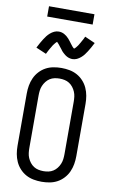

<svg xmlns="http://www.w3.org/2000/svg" viewBox="-118 -1182 735 1248"><g transform="rotate(10 250.0 -558.0)"><path d="M250 8Q223 8 196.5 3Q170 -2 147 -14.5Q124 -27 105.5 -47Q87 -67 76 -91.5Q65 -116 60.5 -142Q56 -168 56 -195V-540Q56 -567 60.5 -593Q65 -619 76 -643.5Q87 -668 105.5 -688Q124 -708 147 -720.5Q170 -733 196.5 -738Q223 -743 250 -743Q277 -743 303.5 -738Q330 -733 353 -720.5Q376 -708 394.5 -688Q413 -668 424 -643.5Q435 -619 439.5 -593Q444 -567 444 -540V-195Q444 -168 439.5 -142Q435 -116 424 -91.5Q413 -67 394.5 -47Q376 -27 353 -14.5Q330 -2 303.5 3Q277 8 250 8ZM250 -62Q267 -62 283.5 -65.5Q300 -69 314 -78Q328 -87 338.5 -100.5Q349 -114 355.5 -129.5Q362 -145 364 -161.5Q366 -178 366 -195V-540Q366 -557 364 -573.5Q362 -590 355.5 -605.5Q349 -621 338.5 -634.5Q328 -648 314 -657Q300 -666 283.5 -669.5Q267 -673 250 -673Q233 -673 216.5 -669.5Q200 -666 186 -657Q172 -648 161.5 -634.5Q151 -621 144.5 -605.5Q138 -590 136 -573.5Q134 -557 134 -540V-195Q134 -178 136 -161.5Q138 -145 144.5 -129.5Q151 -114 161.5 -100.5Q172 -87 186 -78Q200 -69 216.5 -65.5Q233 -62 250 -62ZM308 -812Q303 -812 298 -813Q293 -814 288.5 -815Q284 -816 279.5 -818Q275 -820 270.5 -822.5Q266 -825 262.5 -827.5Q259 -830 255.5 -833Q252 -836 248 -839.5Q244 -843 240.5 -846.5Q237 -850 234 -854Q231 -858 228.5 -861.5Q226 -865 223 -868.5Q220 -872 216.5 -876.5Q213 -881 210 -885Q207 -889 204 -892.5Q201 -896 197.5 -899.5Q194 -903 192 -905Q189 -903 187 -901Q185 -899 181.5 -895Q178 -891 177 -889.5Q176 -888 174 -885.5Q172 -883 170.5 -881Q169 -879 167 -876Q165 -873 163.5 -870Q162 -867 160 -864Q158 -861 156 -857.5Q154 -854 152 -850.5Q150 -847 147.5 -842.5Q145 -838 143 -834Q141 -830 138.5 -825Q136 -820 134 -816L66 -845Q75 -863 83.5 -878Q92 -893 100 -905.5Q108 -918 116 -928.5Q124 -939 136 -949.5Q148 -960 162 -966.5Q176 -973 192 -973Q202 -973 211.5 -970.5Q221 -968 229.5 -963Q238 -958 245.5 -952Q253 -946 259.5 -938.5Q266 -931 271 -924.5Q276 -918 283 -908.5Q290 -899 295.5 -892.5Q301 -886 308 -881Q311 -883 313 -884.5Q315 -886 318.5 -890Q322 -894 323 -895.5Q324 -897 326 -899.5Q328 -902 329.5 -904Q331 -906 333 -909Q335 -912 336.5 -915Q338 -918 340 -921Q342 -924 344 -927.5Q346 -931 348 -935Q350 -939 352.5 -943Q355 -947 357 -951Q359 -955 361.5 -960Q364 -965 366 -970L434 -940Q425 -922 416.5 -907Q408 -892 400 -879.5Q392 -867 384 -856.5Q376 -846 364 -835.5Q352 -825 338 -818.5Q324 -812 308 -812ZM100 -1056V-1124H400V-1056Z"/></g></svg>

Font: Iosevka SS04
Style: Regular
Weight: 400
Monospace: yes
Designer: Belleve Invis
Foundry: Belleve Invis
Version: Version 19.0.0; ttfautohint (v1.8.4)